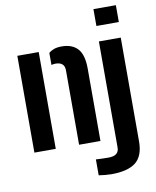

<svg xmlns="http://www.w3.org/2000/svg" viewBox="-105 -880 955 1172"><g transform="rotate(-10 372.0 -294.0)"><path d="M326 0V-462.5Q325.5 -512.5 269.5 -512.5Q259 -512.5 244.5 -509V-583.5Q259 -596 278.2 -602.8Q297.5 -609.5 325 -609.5Q389.5 -609.5 423.8 -572.5Q458 -535.5 458.5 -451V0ZM49 0V-600H181.5V0ZM556 -695.5V-800H695V-695.5ZM490 211.5Q472.5 211.5 451.2 209.5Q430 207.5 411.5 204.5V106Q426 107 449.2 107.8Q472.5 108.5 490 108.5Q554.5 108.5 554.5 57.5V-600H690V45Q689.5 134 640.8 172.8Q592 211.5 490 211.5Z"/></g></svg>

Font: Big Shoulders Stencil Text ExtraBold
Style: Regular
Weight: 800
Designer: Patric King
Foundry: XO Type Co
Version: Version 1.000